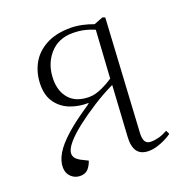

<svg xmlns="http://www.w3.org/2000/svg" viewBox="-102 -611 688 718"><g transform="rotate(-20 242.0 -252.5)"><path d="M327 -265Q285 -245 243.5 -218.5Q202 -192 168.5 -166Q135 -140 115 -116.5Q95 -93 95 -76Q95 -66 100.5 -58.5Q106 -51 118 -44L148 -29Q141 -9 130 2.5Q119 14 99 14Q78 14 63 -0.5Q48 -15 48 -38Q48 -64 64.5 -92Q81 -120 118 -153Q155 -186 214 -225L222 -232Q184 -231 150.5 -243.5Q117 -256 96 -284Q75 -312 75 -356Q75 -400 94 -437Q113 -474 153 -496.5Q193 -519 253 -519Q275 -519 298.5 -514Q322 -509 343 -501L379 -515L389 -511L363 -59Q362 -38 368.5 -27Q375 -16 391 -16Q407 -16 423.5 -20.5Q440 -25 458 -35L465 -20Q454 -12 439 -4.5Q424 3 406.5 8.5Q389 14 372 14Q340 14 326 -6Q312 -26 315 -66ZM340 -480Q322 -488 301 -493Q280 -498 253 -498Q196 -498 161.5 -458Q127 -418 127 -358Q127 -311 153.5 -281.5Q180 -252 232 -252Q254 -252 280 -263.5Q306 -275 328 -290Z"/></g></svg>

Font: Literata 60pt ExtraLight
Style: Italic
Weight: 250
Italic angle: -2°
Designer: Latin by Veronika Burian and Jose Scaglione. Greek by Irene Vlachou. Cyrillic by Vera Evstafieva
Foundry: TypeTogether
Version: Version 3.103;gftools[0.9.29]